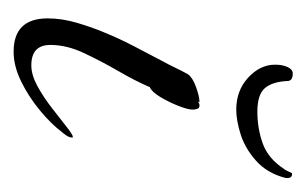

<svg xmlns="http://www.w3.org/2000/svg" viewBox="-104 -346 450 282"><g transform="rotate(90 121.0 -205.0)"><path d="M56 0Q7 0 7 -50Q7 -71 13.5 -93Q20 -115 28 -134Q37 -156 48 -177Q59 -198 70 -219Q75 -228 79.5 -237.5Q84 -247 89 -256Q94 -263 108 -268Q122 -273 130 -273Q131 -273 130 -272.5Q129 -272 129 -272Q129 -272 129.5 -272Q130 -272 130 -271Q132 -273 135 -273Q139 -273 140 -269.5Q141 -266 141 -263Q141 -256 135.5 -242Q130 -228 122.5 -215.5Q115 -203 108 -200Q99 -179 84.5 -154Q70 -129 58 -103.5Q46 -78 46 -54Q46 -26 76 -26Q90 -26 106.5 -35Q123 -44 139 -56.5Q155 -69 166.5 -78Q178 -87 181 -87Q182 -87 182 -86.5Q182 -86 182 -86Q182 -82 179 -77.5Q176 -73 174 -71Q162 -55 142 -38.5Q122 -22 99.5 -11Q77 0 56 0ZM141 -327Q113 -327 94 -344.5Q75 -362 75 -384Q75 -395 78.5 -402.5Q82 -410 88 -410Q99 -410 99 -402Q100 -380 109.5 -369Q119 -358 144 -358Q169 -358 191 -366Q213 -374 228 -397Q230 -399 232 -404Q234 -409 235 -409Q240 -409 241 -405.5Q242 -402 241 -398Q234 -372 216 -356Q198 -340 177.5 -333.5Q157 -327 141 -327Z"/></g></svg>

Font: Bonheur Royale
Style: Regular
Weight: 400
Designer: Robert E. Leuschke
Foundry: Robert E. Leuschke
Version: Version 1.010; ttfautohint (v1.8.3)